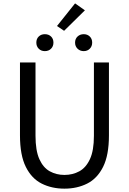

<svg xmlns="http://www.w3.org/2000/svg" viewBox="-20 -1102 761 1135"><path d="M360.8 13.2Q286.1 13.2 226.6 -16.6Q167 -46.4 132.6 -115.5Q98.1 -184.6 98.1 -301.8V-732.9H189.9V-299.8Q189.9 -211.9 212.6 -161.4Q235.4 -110.8 274.2 -89.4Q313 -67.9 360.8 -67.9Q409.7 -67.9 449 -89.4Q488.3 -110.8 511.7 -161.4Q535.2 -211.9 535.2 -299.8V-732.9H624V-301.8Q624 -184.6 589.4 -115.5Q554.7 -46.4 495.1 -16.6Q435.5 13.2 360.8 13.2ZM245.1 -799.8Q223.1 -799.8 209 -814Q194.8 -828.1 194.8 -850.1Q194.8 -872.6 209 -886.2Q223.1 -899.9 245.1 -899.9Q267.6 -899.9 281.7 -886.2Q295.9 -872.6 295.9 -850.1Q295.9 -828.1 281.7 -814Q267.6 -799.8 245.1 -799.8ZM358.9 -919.9 316.9 -948.2 423.8 -1082 481.9 -1041ZM475.1 -799.8Q453.1 -799.8 438.5 -814Q423.8 -828.1 423.8 -850.1Q423.8 -872.6 438.5 -886.2Q453.1 -899.9 475.1 -899.9Q496.6 -899.9 510.7 -886.2Q524.9 -872.6 524.9 -850.1Q524.9 -828.1 510.7 -814Q496.6 -799.8 475.1 -799.8Z"/></svg>

Font: Source Han Sans CN
Style: Regular
Weight: 400
Designer: Ryoko NISHIZUKA  (kana, bopomofo & ideographs); Paul D. Hunt (Latin, Greek & Cyrillic); Sandoll Communications , Soo-you
Foundry: Adobe
Version: Version 2.004;hotconv 1.0.118;makeotfexe 2.5.65603